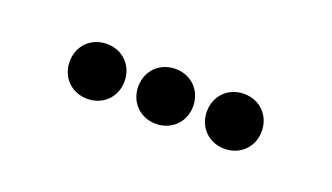

<svg xmlns="http://www.w3.org/2000/svg" viewBox="-27 -182 455 263"><g transform="rotate(20 200.0 -50.0)"><path d="M100 -10C123 -10 140 -27 140 -50C140 -73 123 -90 100 -90C77 -90 60 -73 60 -50C60 -27 77 -10 100 -10ZM200 -10C223 -10 240 -27 240 -50C240 -73 223 -90 200 -90C177 -90 160 -73 160 -50C160 -27 177 -10 200 -10ZM300 -10C323 -10 340 -27 340 -50C340 -73 323 -90 300 -90C277 -90 260 -73 260 -50C260 -27 277 -10 300 -10Z"/></g></svg>

Font: TINY 5x3 80
Style: Regular
Weight: 200
Designer: Jack Halten Fahnestock
Foundry: Velvetyne Type Foundry
Version: Version 1.002;hotconv 1.0.109;makeotfexe 2.5.65596